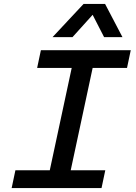

<svg xmlns="http://www.w3.org/2000/svg" viewBox="-20 -952 690 972"><path d="M58 -90H232L343 -608H168L187 -698H642L623 -608H449L338 -90H513L494 0H39ZM403 -932H512L600 -764H507L449 -877L347 -764H246Z"/></svg>

Font: Azeret Mono
Style: Italic
Weight: 400
Italic angle: -12°
Designer: Martin Vácha
Foundry: Displaay
Version: Version 1.000; Glyphs 3.0.3, build 3074